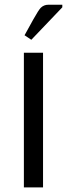

<svg xmlns="http://www.w3.org/2000/svg" viewBox="-20 -812 290 832"><path d="M250 -780.3 115.7 -639.6 86.4 -659.2 125 -729Q147 -768.1 156.2 -777.8Q169.9 -791.5 189.5 -791.5H250ZM83.5 0V-583.5H166.5V0Z"/></svg>

Font: Resagnicto
Style: Regular
Weight: 500
Version: Version 0.9991